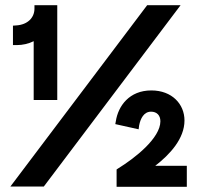

<svg xmlns="http://www.w3.org/2000/svg" viewBox="-20 -720 813 741"><path d="M110 -334H201V-700H113V-687C113 -651 86 -625 44 -622L30 -621V-546H45C67 -546 90 -551 110 -561ZM20 0H149L677 -700H548ZM430 1H701V-80H579C636 -124 692 -185 692 -255C692 -318 644 -371 564 -371C479 -371 436 -311 427 -252L425 -241L515 -221L517 -236C522 -262 535 -289 563 -289C585 -289 599 -275 599 -252C599 -187 501 -110 436 -70L430 -66Z"/></svg>

Font: Fixel Display SemiBold
Style: Regular
Weight: 600
Designer: AlfaBravo + MacPaw
Foundry: Kyrylo Tkachov, Marchela Mozhyna, Serhii Makarenko, Maria Weinstein, Zakhar Kryvoshyya
Version: Version 1.211